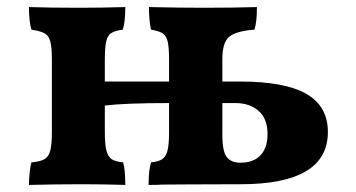

<svg xmlns="http://www.w3.org/2000/svg" viewBox="-20 -522 1010 544"><path d="M909 -148Q909 0 662 0Q561 0 514 0.5Q467 1 440 1Q428 2 401 2Q401 -41 408 -62Q429 -64 439.5 -71Q450 -78 454.5 -95Q459 -112 459 -148V-230Q335 -230 277 -223V-150Q277 -113 281.5 -95.5Q286 -78 296.5 -71Q307 -64 329 -62Q335 -41 335 2Q279 0 211 0Q138 0 62 2Q62 -14 64 -32.5Q66 -51 69 -62Q94 -64 106 -71Q118 -78 122.5 -95.5Q127 -113 127 -150V-352Q127 -388 122.5 -404.5Q118 -421 106.5 -427.5Q95 -434 69 -438Q62 -462 62 -502Q120 -500 205 -500Q267 -500 335 -502Q335 -460 328 -438Q306 -435 295.5 -428.5Q285 -422 281 -405Q277 -388 277 -352V-291H459V-352Q459 -388 455 -404.5Q451 -421 441 -427.5Q431 -434 408 -438Q402 -464 402 -502Q490 -500 556 -500Q644 -500 708 -502Q708 -460 701 -438Q648 -434 629 -417.5Q610 -401 610 -355V-291H660Q787 -291 848 -256Q909 -221 909 -148ZM738 -142Q738 -186 712.5 -208Q687 -230 647 -230H610V-140Q610 -93 622.5 -77Q635 -61 661 -61Q698 -61 718 -82Q738 -103 738 -142Z"/></svg>

Font: Vollkorn SC
Style: Bold
Weight: 700
Designer: Friedrich Althausen
Foundry: Friedrich Althausen
Version: Version 4.015